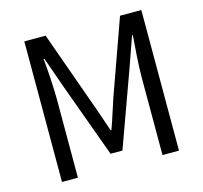

<svg xmlns="http://www.w3.org/2000/svg" viewBox="-106 -850 1023 967"><g transform="rotate(-15 406.0 -366.5)"><path d="M101 0H184V-406C184 -469 178 -558 172 -622H176L235 -455L374 -74H436L574 -455L633 -622H637C632 -558 625 -469 625 -406V0H711V-733H600L460 -341C443 -291 428 -239 409 -188H405C387 -239 371 -291 352 -341L212 -733H101Z"/></g></svg>

Font: Noto Sans HK
Style: Regular
Weight: 400
Designer: Ryoko NISHIZUKA 西塚涼子 (kana, bopomofo & ideographs); Paul D. Hunt (Latin, Greek & Cyrillic); Sandoll Communications 산돌커뮤니
Foundry: Adobe
Version: Version 2.004;hotconv 1.0.118;makeotfexe 2.5.65603